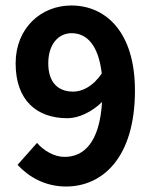

<svg xmlns="http://www.w3.org/2000/svg" viewBox="-20 -668 558 700"><path d="M37 -437C37 -302 114 -237 226 -237C267 -237 315 -260 352 -296C343 -147 285 -96 215 -96C179 -96 141 -117 115 -147L44 -67C85 -23 144 12 221 12C352 12 472 -91 472 -338C472 -552 365 -648 240 -648C130 -648 37 -566 37 -437ZM156 -437C156 -508 194 -547 241 -547C297 -547 339 -503 351 -400C319 -353 280 -334 247 -334C190 -334 156 -369 156 -437Z"/></svg>

Font: Source Sans Pro SemBd
Style: Regular
Weight: 700
Designer: Paul D. Hunt
Foundry: Adobe Systems Incorporated
Version: Version 2.020;PS 2.0;hotconv 1.0.86;makeotf.lib2.5.63406